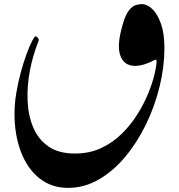

<svg xmlns="http://www.w3.org/2000/svg" viewBox="-20 -618 868 931"><path d="M739.3 -322.3Q739.3 -325.2 737.1 -327.6Q734.9 -330.1 729.5 -327.1Q665 -293 620.6 -299.6Q576.2 -306.2 561.8 -353.5Q547.4 -400.9 572.3 -489.7Q586.4 -543 603.8 -565.7Q621.1 -588.4 638.2 -593.3Q655.3 -598.1 668.5 -598.1Q693.4 -598.1 718.5 -574.2Q743.7 -550.3 760.5 -502.9Q777.3 -455.6 777.3 -385.3Q777.3 -295.4 754.4 -200.2Q731.4 -105 689 -17.1Q646.5 70.8 588.4 140.9Q530.3 210.9 459.7 252Q389.2 293 310.1 293Q228.5 293 170.2 245.8Q111.8 198.7 81.1 117.2Q50.3 35.6 50.3 -66.4Q50.3 -115.2 59.1 -167.7Q67.9 -220.2 81.3 -269Q94.7 -317.9 109.1 -356.9Q123.5 -396 135.5 -418.9Q147.5 -441.9 152.3 -441.9Q156.2 -441.9 163.3 -434.8Q170.4 -427.7 166 -416.5Q139.2 -350.1 125 -275.6Q110.8 -201.2 113.8 -129.9Q116.7 -58.6 140.9 -0.7Q165 57.1 214.4 91.8Q263.7 126.5 343.3 126.5Q413.6 126.5 470.2 100.1Q526.9 73.7 570.8 30.3Q614.7 -13.2 646.7 -64.5Q678.7 -115.7 699.2 -166.5Q719.7 -217.3 729.5 -258.5Q739.3 -299.8 739.3 -322.3Z"/></svg>

Font: Awami Nastaliq
Style: Regular
Weight: 400
Designer: Peter Martin, SIL International
Foundry: SIL International
Version: Version 3.100